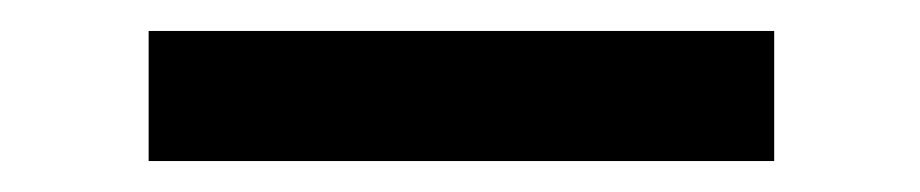

<svg xmlns="http://www.w3.org/2000/svg" viewBox="-20 -352 594 124"><path d="M76 -248V-332H480V-248Z"/></svg>

Font: DM Sans 28pt Medium
Style: Regular
Weight: 500
Version: Version 4.004;gftools[0.9.30]